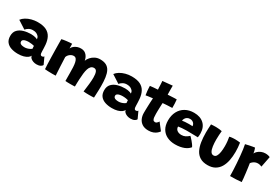

<svg xmlns="http://www.w3.org/2000/svg" viewBox="65 -1738 4043 2789"><g transform="rotate(30 2087.0 -343.0)"><path d="M252 8Q190 8 139 -8.8Q88 -25.5 57.8 -63.2Q27.5 -101 27.5 -164Q27.5 -227.5 63.2 -265.5Q99 -303.5 157 -320.2Q215 -337 280.5 -337Q303.5 -337 325.2 -333.5Q347 -330 363.8 -324.5Q380.5 -319 388.5 -313.5Q388 -325 383.2 -339Q378.5 -353 369.5 -362Q355.5 -377.5 333.5 -388.8Q311.5 -400 273.5 -400Q236 -400 206 -382.8Q176 -365.5 160.5 -344L24.5 -431.5Q47.5 -463 86.5 -486.5Q125.5 -510 174.5 -523.2Q223.5 -536.5 277.5 -536.5Q367.5 -536.5 422.2 -508.8Q477 -481 504 -428.5Q516.5 -404.5 524.5 -375Q532.5 -345.5 536 -309Q538 -281 539.2 -253.8Q540.5 -226.5 541 -199.5Q541.5 -160 549.2 -147.8Q557 -135.5 570.5 -135.5Q583 -135.5 593 -140.5Q603 -145.5 606.5 -154L659.5 -39Q653 -22 628 -8.5Q603 5 563 5Q533.5 5 506.8 -4.5Q480 -14 462 -30.8Q444 -47.5 441.5 -70Q434 -50.5 409.5 -32.5Q385 -14.5 345.5 -3.2Q306 8 252 8ZM290 -122.5Q311 -122.5 333.5 -128.8Q356 -135 374.5 -144.5Q393 -154 401.5 -162Q400 -173 399.2 -186.8Q398.5 -200.5 398.5 -209Q388.5 -213 361.2 -217.2Q334 -221.5 306 -221.5Q281 -221.5 257.5 -216.8Q234 -212 219 -201.5Q204 -191 204 -173Q204 -154.5 214.2 -143.5Q224.5 -132.5 244 -127.5Q263.5 -122.5 290 -122.5Z M707 3.5Q704.5 -27 702.5 -78Q700.5 -129 699 -189Q697.5 -249 696.5 -308.2Q695.5 -367.5 695 -416.5Q694.5 -465.5 694.5 -493Q708 -497 730.5 -500.5Q753 -504 778.5 -507Q804 -510 826.8 -511.8Q849.5 -513.5 863.5 -513.5Q864 -505 864.2 -493.8Q864.5 -482.5 864.8 -471.2Q865 -460 865 -450.5Q865 -441 865 -435.5Q868 -444.5 878.8 -458.5Q889.5 -472.5 908.2 -486.5Q927 -500.5 953.2 -509.8Q979.5 -519 1013.5 -519Q1046.5 -519 1069.8 -507Q1093 -495 1108.8 -475.5Q1124.5 -456 1133.5 -434Q1138 -423.5 1140.8 -412.5Q1143.5 -401.5 1145.5 -391.5Q1157.5 -424 1183.8 -453.8Q1210 -483.5 1248 -502.8Q1286 -522 1332.5 -522Q1395 -522 1434.8 -500.8Q1474.5 -479.5 1496.5 -437.2Q1518.5 -395 1527.2 -332.8Q1536 -270.5 1536 -188.5Q1536 -159 1535 -127.2Q1534 -95.5 1532.5 -62.2Q1531 -29 1529.5 5Q1509 6 1487 6.8Q1465 7.5 1444 7.5Q1421.5 7.5 1399 6.5Q1376.5 5.5 1354 3.5Q1364 -70.5 1370.8 -133.2Q1377.5 -196 1377.5 -242.5Q1377.5 -304 1363.8 -336.5Q1350 -369 1317 -369Q1286.5 -369 1267 -350.2Q1247.5 -331.5 1236.5 -297.5Q1225.5 -263.5 1220.2 -217.8Q1215 -172 1212.5 -119Q1211.5 -90.5 1210.2 -59.5Q1209 -28.5 1209 4.5Q1198.5 5 1178.2 5.8Q1158 6.5 1135.5 6.5Q1109 6.5 1084.8 5.8Q1060.5 5 1049.5 3.5Q1049 -30.5 1048.8 -60Q1048.5 -89.5 1048.5 -121.5Q1048.5 -178.5 1046.2 -224.5Q1044 -270.5 1036.5 -303.8Q1029 -337 1014 -355Q999 -373 973.5 -373Q956.5 -373 940.5 -366.5Q924.5 -360 910.8 -349.2Q897 -338.5 887.2 -324.5Q877.5 -310.5 873 -295.5Q876 -216 879.5 -149.8Q883 -83.5 885.5 -41.8Q888 0 888.5 7Q883 7.5 863.8 8Q844.5 8.5 829.5 8.5Q794 8.5 758.5 7Q723 5.5 707 3.5Z M1828.5 8Q1766.5 8 1715.5 -8.8Q1664.5 -25.5 1634.2 -63.2Q1604 -101 1604 -164Q1604 -227.5 1639.8 -265.5Q1675.5 -303.5 1733.5 -320.2Q1791.5 -337 1857 -337Q1880 -337 1901.8 -333.5Q1923.5 -330 1940.2 -324.5Q1957 -319 1965 -313.5Q1964.5 -325 1959.8 -339Q1955 -353 1946 -362Q1932 -377.5 1910 -388.8Q1888 -400 1850 -400Q1812.5 -400 1782.5 -382.8Q1752.5 -365.5 1737 -344L1601 -431.5Q1624 -463 1663 -486.5Q1702 -510 1751 -523.2Q1800 -536.5 1854 -536.5Q1944 -536.5 1998.8 -508.8Q2053.5 -481 2080.5 -428.5Q2093 -404.5 2101 -375Q2109 -345.5 2112.5 -309Q2114.5 -281 2115.8 -253.8Q2117 -226.5 2117.5 -199.5Q2118 -160 2125.8 -147.8Q2133.5 -135.5 2147 -135.5Q2159.5 -135.5 2169.5 -140.5Q2179.5 -145.5 2183 -154L2236 -39Q2229.5 -22 2204.5 -8.5Q2179.5 5 2139.5 5Q2110 5 2083.2 -4.5Q2056.5 -14 2038.5 -30.8Q2020.5 -47.5 2018 -70Q2010.5 -50.5 1986 -32.5Q1961.5 -14.5 1922 -3.2Q1882.5 8 1828.5 8ZM1866.5 -122.5Q1887.5 -122.5 1910 -128.8Q1932.5 -135 1951 -144.5Q1969.5 -154 1978 -162Q1976.5 -173 1975.8 -186.8Q1975 -200.5 1975 -209Q1965 -213 1937.8 -217.2Q1910.5 -221.5 1882.5 -221.5Q1857.5 -221.5 1834 -216.8Q1810.5 -212 1795.5 -201.5Q1780.5 -191 1780.5 -173Q1780.5 -154.5 1790.8 -143.5Q1801 -132.5 1820.5 -127.5Q1840 -122.5 1866.5 -122.5Z M2618 -56Q2607.5 -40 2585.8 -20.8Q2564 -1.5 2530.2 11.8Q2496.5 25 2449.5 25Q2387.5 25 2347.2 -0.5Q2307 -26 2287.2 -69.2Q2267.5 -112.5 2267.5 -165Q2267.5 -193.5 2268.2 -223.8Q2269 -254 2270 -283Q2271 -312 2272.2 -337.8Q2273.5 -363.5 2274.8 -383Q2276 -402.5 2276.5 -414Q2241 -410 2208 -405.5Q2175 -401 2161.5 -398Q2155.5 -430 2152.5 -462.8Q2149.5 -495.5 2148.5 -519.2Q2147.5 -543 2147.5 -548.5Q2176.5 -552 2208.2 -554.8Q2240 -557.5 2276.5 -559.5Q2275.5 -569 2274.5 -593.2Q2273.5 -617.5 2273 -636Q2272.5 -654 2271 -672.2Q2269.5 -690.5 2268.5 -701L2434 -717Q2433.5 -711.5 2433.8 -691.2Q2434 -671 2434 -643Q2434 -628 2434.2 -608Q2434.5 -588 2435.5 -567Q2452.5 -568 2474.8 -569.2Q2497 -570.5 2509.5 -571Q2530 -572.5 2545.2 -572.8Q2560.5 -573 2570.5 -573Q2580.5 -573 2584 -573Q2588 -545.5 2589 -505.2Q2590 -465 2590 -433.5Q2585 -433.5 2558 -432.2Q2531 -431 2505.5 -430Q2487.5 -429 2465.8 -427.2Q2444 -425.5 2432.5 -424.5Q2432 -415 2431 -399Q2430 -383 2429.5 -363.2Q2429 -343.5 2428.2 -322Q2427.5 -300.5 2427.2 -279.8Q2427 -259 2427 -241.5Q2427 -208 2430 -182.8Q2433 -157.5 2443 -143.2Q2453 -129 2474.5 -129Q2488.5 -129 2498.5 -136Q2508.5 -143 2516 -152.8Q2523.5 -162.5 2529 -171Q2536.5 -160.5 2549.5 -143.5Q2562.5 -126.5 2576.8 -108.5Q2591 -90.5 2602.2 -76Q2613.5 -61.5 2618 -56Z M3124 -82.5Q3109.5 -64.5 3087.8 -48.2Q3066 -32 3036.8 -20.2Q3007.5 -8.5 2970.2 -1.5Q2933 5.5 2887 5.5Q2811.5 5.5 2752.2 -23Q2693 -51.5 2659.8 -107.5Q2626.5 -163.5 2626.5 -247.5Q2626.5 -333.5 2660.5 -397.5Q2694.5 -461.5 2756.5 -496.8Q2818.5 -532 2901.5 -532Q3006.5 -532 3067.5 -475.2Q3128.5 -418.5 3130 -316.5Q3130 -297 3128.8 -282Q3127.5 -267 3124 -249.5Q3116.5 -250 3090.8 -250.5Q3065 -251 3033 -251.5Q3001 -252 2973.5 -252.5Q2946 -253 2935 -253Q2894.5 -253 2857.5 -249.5Q2820.5 -246 2797.5 -242Q2797.5 -234.5 2798.5 -227Q2799.5 -219.5 2802 -213Q2808 -195.5 2822 -183.5Q2836 -171.5 2856 -165.2Q2876 -159 2898.5 -159Q2917 -159 2933.2 -162.8Q2949.5 -166.5 2964.5 -174Q2979.5 -181.5 2993 -191.5Q3006.5 -201.5 3020 -214Q3023 -211.5 3036.5 -198Q3050 -184.5 3067.2 -164.5Q3084.5 -144.5 3100.2 -122.8Q3116 -101 3124 -82.5ZM2804.5 -344Q2823 -347.5 2850.8 -350Q2878.5 -352.5 2915.5 -352.5Q2936 -352.5 2953 -351.8Q2970 -351 2977 -350.5Q2977 -359 2974 -369.5Q2970 -384.5 2959.2 -397Q2948.5 -409.5 2932.5 -417.2Q2916.5 -425 2895 -425Q2866.5 -425 2846.8 -412.5Q2827 -400 2816.5 -381.2Q2806 -362.5 2804.5 -344Z M3515 -485.5Q3529.5 -490.5 3555.8 -493.2Q3582 -496 3607 -496Q3627.5 -496 3652.5 -494.2Q3677.5 -492.5 3694 -489.5Q3699.5 -452 3702.5 -414Q3705.5 -376 3705.5 -339Q3705.5 -263 3692.2 -196Q3679 -129 3649 -78.2Q3619 -27.5 3569 1.5Q3519 30.5 3446.5 30.5Q3369.5 30.5 3319.5 0.2Q3269.5 -30 3241.5 -84.5Q3213.5 -139 3202.2 -212Q3191 -285 3191 -370.5Q3191 -404 3192.8 -438.5Q3194.5 -473 3196.5 -508Q3211.5 -509.5 3235.2 -510.5Q3259 -511.5 3278.5 -511.5Q3307 -511 3335.2 -508.2Q3363.5 -505.5 3380 -500.5Q3377 -470 3374.5 -432.2Q3372 -394.5 3372 -355.5Q3372 -297 3378.8 -246.5Q3385.5 -196 3402.8 -165.5Q3420 -135 3452 -135Q3482 -135 3498.8 -162.5Q3515.5 -190 3522.5 -235.2Q3529.5 -280.5 3529.5 -332.5Q3529.5 -375.5 3525.2 -416.5Q3521 -457.5 3515 -485.5Z M3940.5 -449.5Q3950.5 -471.5 3972.8 -491.8Q3995 -512 4026.2 -525.2Q4057.5 -538.5 4094.5 -538.5Q4117.5 -538.5 4139.8 -533.5Q4162 -528.5 4172 -521.5L4137 -343Q4126.5 -347 4109.5 -352.5Q4092.5 -358 4072 -358Q4050.5 -358 4031.2 -351.2Q4012 -344.5 3995.8 -332Q3979.5 -319.5 3966 -302Q3970.5 -274.5 3976.5 -231.5Q3982.5 -188.5 3988 -142.8Q3993.5 -97 3997.2 -59.8Q4001 -22.5 4001 -5Q3961 0 3910 1.8Q3859 3.5 3811 3.5Q3811 -37 3808.8 -91.2Q3806.5 -145.5 3802.5 -205Q3798.5 -264.5 3793 -322.2Q3787.5 -380 3781 -428Q3774.5 -476 3767.5 -506Q3795 -513.5 3827.5 -520.2Q3860 -527 3886 -531.2Q3912 -535.5 3919 -536Q3925 -522.5 3932.5 -495.2Q3940 -468 3940.5 -449.5Z"/></g></svg>

Font: Grandstander Thin ExtraBold
Style: Regular
Weight: 800
Version: Version 1.200